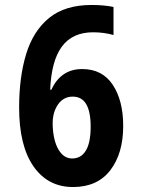

<svg xmlns="http://www.w3.org/2000/svg" viewBox="-20 -743 570 773"><path d="M274 10Q173 10 115 -73Q57 -156 57 -310Q57 -433 85.5 -526Q114 -619 178 -671Q242 -723 349 -723Q398 -723 437 -715V-602Q398 -613 355 -613Q272 -613 229.5 -556Q187 -499 182 -382H187Q205 -422 236 -443.5Q267 -465 311 -465Q392 -465 434 -401.5Q476 -338 476 -236Q476 -125 424 -57.5Q372 10 274 10ZM271 -105Q306 -105 325.5 -136.5Q345 -168 345 -233Q345 -354 273 -354Q236 -354 214 -323Q192 -292 192 -246Q192 -210 200.5 -177.5Q209 -145 227 -125Q245 -105 271 -105Z"/></svg>

Font: Noto Sans Mono Condensed
Style: Bold
Weight: 700
Width: 3
Designer: Monotype Design Team
Foundry: Monotype Imaging Inc.
Version: Version 2.014